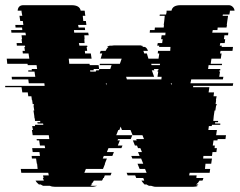

<svg xmlns="http://www.w3.org/2000/svg" viewBox="-50 -720 926 740"><path d="M687 -414 684 -399H849L847 -389H695L694 -384H757L754 -364H775L773 -349H785L782 -334H783L781 -319H785V-314H783L780 -294H777L774 -274L772 -254H791L790 -249H779V-244H799V-239H767L766 -234H755L753 -219H786L783 -199H821L819 -184H789L788 -179H773L770 -159H778L777 -149H786L784 -134H769L767 -119H734L733 -109H767L764 -89H742L740 -69H760L758 -54H681L679 -44H708L707 -38V-34H734Q733 -32 732.5 -29Q732 -26 730 -24H719Q714 -15 706 -9H715Q709 -5 706 -4H714Q706 0 694 0H551Q545 0 540.5 -1.5Q536 -3 532 -4H524Q521 -5 519 -6.5Q517 -8 515 -9H507Q503 -13 500 -17Q497 -21 495 -24H506Q505 -25 505 -27L502 -34H475L471 -44H442L438 -54H515L509 -69H488L480 -89H502L494 -109H460L456 -119H488L482 -134H497L491 -149H482L478 -159H470L462 -179H477L475 -184H505L499 -199H461L453 -219H420L415 -232L410 -219H406L398 -199H460L454 -184H405L403 -179H412L404 -159H422L418 -149H368L362 -134H389L383 -119H350L346 -109H362L354 -89H355L347 -69H281L275 -54H380L376 -44H354L350 -34H348L345 -27L343 -24H312Q310 -21 307.5 -17Q305 -13 300 -9H306Q303 -6 298 -4H325Q321 -3 316 -1.5Q311 0 305 0H162Q150 0 142 -4H116Q113 -5 107 -9H100Q91 -16 87 -24H119Q118 -26 117 -29Q116 -32 115 -34H118L117 -38L116 -44H138L136 -54H32L30 -69H95L93 -89H92L89 -109H73L72 -119H104L102 -134H76L74 -149H124L122 -159H104L101 -179H92L91 -184H140L138 -199H76L73 -219H77L74 -234H85V-239H117L116 -244H95L94 -249H105V-254H85L84 -264H83L82 -274L79 -294H82L79 -314H81L80 -319H76L74 -334H73L71 -349H59L57 -364H36L33 -384H-30V-389H122L121 -399H61L59 -414H-4L-5 -424H86L83 -444H59V-449H73L72 -454H93L91 -469H57L56 -474H-22L-24 -494H63L60 -514H38L37 -524H46L44 -539H47L46 -544H15L14 -554H35L33 -569H35L33 -584H50L48 -594H-6L-7 -604H36L35 -614H10L9 -624H40L38 -639H28L25 -659H36L35 -664L33 -675V-679H18Q20 -700 40 -700H226Q257 -700 261 -679H276Q277 -677 277 -673L278 -664L279 -659H269L271 -639H281L283 -624H251L253 -614H277L278 -604H235L236 -594H290L292 -584H275L276 -569H275L276 -554H254L256 -544H286L287 -539H284L286 -524H277L278 -514H300L303 -494H215L217 -474H295L296 -469H330L332 -454H311V-449H297L298 -444H319L321 -449H331L333 -454H375L380 -469H334L335 -474H412L419 -494H338L344 -514H335V-516L338 -524H357Q359 -528 361.5 -532Q364 -536 368 -539H362Q367 -543 373 -544H382Q385 -545 391 -545H493Q499 -545 501 -544H492Q496 -543 498.5 -542Q501 -541 503 -539H509Q514 -536 516.5 -532Q519 -528 520 -524H502Q505 -520 505 -516L506 -514H516L522 -494H561L564 -514H558L559 -524H606L607 -539H563L564 -544H556L558 -554H575L577 -569H571L573 -584H587L588 -594H527L528 -604H546L547 -614H581L582 -624H581L583 -639L585 -659H565L566 -664H590L592 -673V-679H611Q615 -700 646 -700H832Q840 -700 846.5 -694Q853 -688 854 -679H836V-675L834 -664H809L808 -659H829L826 -639L824 -624H825L823 -614H789L788 -604H770L768 -594H830L829 -584H815L813 -569H818L816 -554H799L797 -544H805L804 -539H848L846 -524H800L798 -514H804L801 -494H765L762 -474H806L805 -469H754L752 -454H799V-449H796L795 -444H798L795 -424H811L809 -414ZM567 -474H533L534 -469H566ZM543 -454 545 -449H535L537 -444L544 -424H436L439 -414H572L573 -424H557L560 -444H557L558 -449H560L561 -454ZM361 -399H358L359 -391ZM611 -392 612 -399H608Z"/></svg>

Font: Rubik Glitch
Style: Regular
Weight: 400
Designer: Hubert and Fischer, NaN
Foundry: Hubert and Fischer, NaN
Version: Version 2.200